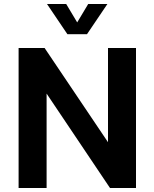

<svg xmlns="http://www.w3.org/2000/svg" viewBox="-20 -940 772 960"><path d="M73 -700H203L520 -229V-700H660V0H530L213 -472V0H73ZM215 -920H311L366 -828L421 -920H517L415 -769H317Z"/></svg>

Font: Moderustic SemiBold
Style: Regular
Weight: 600
Designer: Tural Alisoy
Foundry: TAFT Foundry
Version: Version 2.120